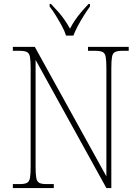

<svg xmlns="http://www.w3.org/2000/svg" viewBox="-20 -951 708 971"><path d="M45 0V-20H79Q104 -20 116 -26Q128 -32 131.5 -51Q135 -70 135 -108V-606Q135 -645 131.5 -663.5Q128 -682 116 -688Q104 -694 79 -694H45V-714H156L518 -59V-606Q518 -645 514.5 -663.5Q511 -682 499 -688Q487 -694 462 -694H425V-714H631V-694H599Q574 -694 562 -688Q550 -682 546.5 -663.5Q543 -645 543 -606V0H518L160 -648V-108Q160 -70 163.5 -51Q167 -32 179 -26Q191 -20 216 -20H252V0ZM314 -771Q307 -794 292.5 -820.5Q278 -847 262 -873Q246 -899 231 -918V-931H238Q260 -908 276.5 -889Q293 -870 306.5 -850.5Q320 -831 334 -806Q347 -831 360.5 -850.5Q374 -870 390 -889Q406 -908 428 -931H435V-918Q421 -899 404.5 -873Q388 -847 374 -820.5Q360 -794 351 -771Z"/></svg>

Font: Noto Serif Khmer SemiCondensed Thin
Style: Regular
Weight: 250
Width: 4
Designer: Danh Hong and the Monotype Design Team
Foundry: Monotype Imaging Inc.
Version: Version 2.004